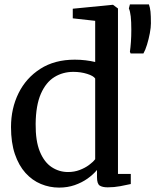

<svg xmlns="http://www.w3.org/2000/svg" viewBox="-20 -841 705 872"><path d="M248.4 11Q205.2 11 165.8 -5.4Q126.4 -21.7 95.8 -55.5Q65.3 -89.3 47.6 -141.2Q30 -193.1 30 -264.1Q30 -348.4 64.2 -417.7Q98.4 -487 163.3 -528.5Q228.1 -570 319.4 -570Q345.1 -570 368.8 -567.1Q392.4 -564.2 412.3 -559.4V-746.4L310.5 -757.7V-801.4L490.9 -819.1H493.4L515.8 -802.5V-51.2H574V-5.2Q553.6 -0.7 526.1 4.6Q498.6 9.8 469.1 9.8Q445.5 9.8 433 1.9Q420.5 -6 420.5 -36.7V-69Q403.4 -48.4 377.7 -30Q351.9 -11.7 319.2 -0.3Q286.5 11 248.4 11ZM288.9 -59.7Q317.3 -59.7 341.6 -68.9Q366 -78.1 384.2 -91.6Q402.4 -105 412.3 -118V-484.3Q404.7 -496.4 375.7 -505.5Q346.8 -514.6 313.1 -514.6Q265.2 -514.6 226.9 -490.9Q188.5 -467.2 165.7 -415.2Q142.9 -363.3 141.9 -279Q141.1 -200.7 161.1 -152.3Q181 -104 214.8 -81.9Q248.5 -59.7 288.9 -59.7ZM631.3 -598.1 573.3 -598.2 570 -605.6Q572.8 -625.5 574.6 -650.7Q576.4 -675.8 576.4 -706Q576.4 -742.8 573.8 -766.3Q571.1 -789.8 565.3 -802.7L570 -820.9H656.4Q661.6 -806.5 663.5 -788Q665.4 -769.5 665.4 -735Q665.4 -716.7 660.5 -690.1Q655.5 -663.5 647.7 -638.1Q639.9 -612.7 631.3 -598.1Z"/></svg>

Font: Merriweather 7pt Light
Style: Regular
Weight: 300
Designer: Eben Sorkin
Foundry: Eben Sorkin
Version: Version 2.200;gftools[0.9.31]